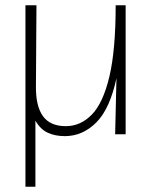

<svg xmlns="http://www.w3.org/2000/svg" viewBox="-20 -512 581 732"><path d="M421 -492H459V0H419L424 -214Q399 -97 347 -45Q295 7 227 7Q190 7 162 -6Q134 -19 115 -52V200H77V-492H119L117 -184Q116 -108 143.5 -69.5Q171 -31 231 -31Q287 -31 330 -75Q373 -119 397 -220Q421 -321 421 -492Z"/></svg>

Font: Livvic ExtraLight
Style: Regular
Weight: 275
Designer: Jacques Le Bailly, Baron von Fonthausen
Version: Version 1.001; ttfautohint (v1.8.2)